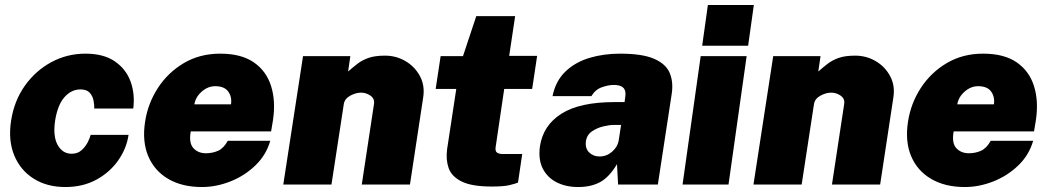

<svg xmlns="http://www.w3.org/2000/svg" viewBox="-20 -743 4218 773"><path d="M243 10Q169.5 10 116 -23.5Q62.5 -57 37.5 -117Q12.5 -177 24.5 -256Q36.5 -336 79.5 -397Q122.5 -458 186.2 -492.5Q250 -527 324 -527Q397 -527 442.2 -496Q487.5 -465 505.8 -414.5Q524 -364 516.5 -306H359.5Q360 -320.5 356.5 -338.5Q353 -356.5 341 -369.8Q329 -383 304 -383Q267 -383 239.5 -351.8Q212 -320.5 202 -258Q192.5 -194.5 212.2 -159.2Q232 -124 268.5 -124Q293 -124 309 -138.8Q325 -153.5 333.8 -171.5Q342.5 -189.5 345 -200H497.5Q489.5 -145 455.8 -97Q422 -49 367.8 -19.5Q313.5 10 243 10Z M793 10Q713 10 657.2 -22.8Q601.5 -55.5 576.8 -114.5Q552 -173.5 564 -252Q575 -326 615.5 -388.5Q656 -451 720.2 -489Q784.5 -527 866.5 -527Q951 -527 1001.8 -492Q1052.5 -457 1071.5 -396.2Q1090.5 -335.5 1079 -259L1071.5 -214H748Q739.5 -167.5 758.5 -146.8Q777.5 -126 809 -126Q835.5 -126 858 -136Q880.5 -146 897 -176H1068Q1051.5 -118.5 1008 -76.8Q964.5 -35 907.5 -12.5Q850.5 10 793 10ZM762.5 -323H910Q914.5 -352.5 899 -374.2Q883.5 -396 846.5 -396Q817 -396 792.2 -374.2Q767.5 -352.5 762.5 -323Z M1120.5 0 1200 -517H1390.5L1381.5 -455Q1400 -471.5 1418.8 -486Q1437.5 -500.5 1463.5 -509.8Q1489.5 -519 1530 -519Q1575 -519 1612.8 -496.8Q1650.5 -474.5 1671 -436Q1691.5 -397.5 1683.5 -349L1630.5 0H1436.5L1485.5 -323Q1489.5 -345 1472 -357.5Q1454.5 -370 1433.5 -370Q1412 -370 1389.5 -357.5Q1367 -345 1364 -323L1314.5 0Z M1960.5 8Q1879.5 8 1838.8 -12.2Q1798 -32.5 1786.2 -66.5Q1774.5 -100.5 1780 -142L1817 -385H1734L1754 -517H1844L1897.5 -678H2054L2030 -518H2142.5L2122.5 -385H2010L1975.5 -151Q1973 -134 1981.2 -128.5Q1989.5 -123 2002.5 -123H2082.5L2065.5 -8Q2054 -3 2030.5 2.5Q2007 8 1960.5 8Z M2307.5 10Q2258.5 10 2221 -9Q2183.5 -28 2165 -64.8Q2146.5 -101.5 2154 -155Q2167 -239 2240.8 -285.5Q2314.5 -332 2454.5 -332H2494.5L2497.5 -354Q2505 -402.5 2448.5 -401Q2428 -400.5 2402.5 -391.5Q2377 -382.5 2361 -356H2204.5Q2217 -417 2256.2 -454.8Q2295.5 -492.5 2352.8 -509.8Q2410 -527 2476.5 -527Q2565.5 -527 2613 -506.5Q2660.5 -486 2676 -449.8Q2691.5 -413.5 2684.5 -366L2628.5 0H2468.5L2464 -82Q2432.5 -29.5 2396 -9.8Q2359.5 10 2307.5 10ZM2393.5 -113Q2422 -113 2443.8 -131.8Q2465.5 -150.5 2470.5 -175L2480.5 -240H2449.5Q2434 -240 2409.2 -234.2Q2384.5 -228.5 2363.8 -214.5Q2343 -200.5 2339 -175Q2335 -146 2351.8 -129.5Q2368.5 -113 2393.5 -113Z M2807 -559 2830 -723H3015L2992 -559ZM2728 0 2801 -517H2986L2913 0Z M3013.5 0 3093 -517H3283.5L3274.5 -455Q3293 -471.5 3311.8 -486Q3330.5 -500.5 3356.5 -509.8Q3382.5 -519 3423 -519Q3468 -519 3505.8 -496.8Q3543.5 -474.5 3564 -436Q3584.5 -397.5 3576.5 -349L3523.5 0H3329.5L3378.5 -323Q3382.5 -345 3365 -357.5Q3347.5 -370 3326.5 -370Q3305 -370 3282.5 -357.5Q3260 -345 3257 -323L3207.5 0Z M3864.5 10Q3784.5 10 3728.8 -22.8Q3673 -55.5 3648.2 -114.5Q3623.5 -173.5 3635.5 -252Q3646.5 -326 3687 -388.5Q3727.5 -451 3791.8 -489Q3856 -527 3938 -527Q4022.5 -527 4073.2 -492Q4124 -457 4143 -396.2Q4162 -335.5 4150.5 -259L4143 -214H3819.5Q3811 -167.5 3830 -146.8Q3849 -126 3880.5 -126Q3907 -126 3929.5 -136Q3952 -146 3968.5 -176H4139.5Q4123 -118.5 4079.5 -76.8Q4036 -35 3979 -12.5Q3922 10 3864.5 10ZM3834 -323H3981.5Q3986 -352.5 3970.5 -374.2Q3955 -396 3918 -396Q3888.5 -396 3863.8 -374.2Q3839 -352.5 3834 -323Z"/></svg>

Font: Public Sans Black
Style: Italic
Weight: 900
Italic angle: -8°
Designer: The Public Sans project authors (U.S. Web Design System). Libre Franklin designed by Pablo Impallari and Rodrigo Fuenzal
Version: Version 1.007; ttfautohint (v1.8.1) -l 8 -r 50 -G 200 -x 14 